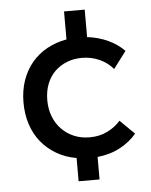

<svg xmlns="http://www.w3.org/2000/svg" viewBox="-49 -598 574 731"><g transform="rotate(-5 238.0 -232.5)"><path d="M302 -452Q345 -447 381.5 -430Q418 -413 443 -387L394 -322Q373 -347 342 -361Q311 -375 275 -375Q244 -375 217.5 -364.5Q191 -354 171.5 -335Q152 -316 141 -288Q130 -260 130 -226Q130 -192 141 -163.5Q152 -135 172 -114.5Q192 -94 219 -82.5Q246 -71 279 -71Q317 -71 347 -86Q377 -101 397 -124L452 -70Q427 -40 389 -19.5Q351 1 302 6V92H222V3Q180 -4 146 -24Q112 -44 88 -73.5Q64 -103 51.5 -141.5Q39 -180 39 -224Q39 -271 52.5 -309.5Q66 -348 90.5 -377Q115 -406 149 -424.5Q183 -443 223 -450V-557H302Z"/></g></svg>

Font: Tilda Sans Medium
Style: Regular
Weight: 500
Designer: ParaType Ltd
Foundry: ParaType Ltd
Version: Version 1.009